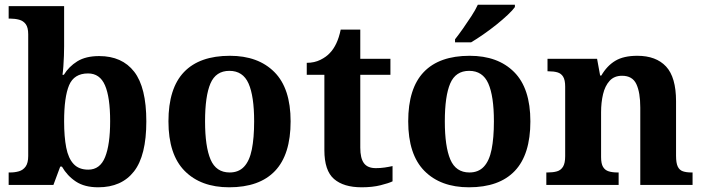

<svg xmlns="http://www.w3.org/2000/svg" viewBox="-20 -786 2989 816"><path d="M397.5 10Q339.3 10 302.4 -14.5Q265.5 -39 243.2 -78H236L207 0H16.8V-53H23.6Q43.2 -53 60.5 -58Q77.9 -63 88.9 -78.1Q99.9 -93.2 99.9 -123.3V-640.1Q99.9 -669 89.5 -683.2Q79.2 -697.4 61.4 -702.2Q43.7 -707 22.5 -707H16.8V-760H252.5V-589.3Q252.5 -571.8 251.7 -548.4Q250.9 -525.1 249.3 -503.5Q247.7 -481.9 245.6 -468H251.3Q272.6 -503 308.6 -525.4Q344.6 -547.7 401.5 -547.7Q498.8 -547.7 550.4 -481.1Q601.9 -414.5 601.9 -270.2Q601.9 -124.6 549.3 -57.3Q496.7 10 397.5 10ZM355.2 -65Q405.1 -65 426.6 -118.2Q448.1 -171.4 448.1 -271.2Q448.1 -372.9 426.2 -423.4Q404.4 -473.9 354.2 -473.9Q294.8 -473.9 273.6 -423.7Q252.5 -373.5 252.5 -270.3Q252.5 -204.4 261.5 -158.6Q270.5 -112.7 293 -88.9Q315.4 -65 355.2 -65Z M953.9 10Q833.8 10 764.8 -59.6Q695.9 -129.2 695.9 -270.2Q695.9 -410.7 762 -479.8Q828.2 -548.9 957.1 -548.9Q1077.2 -548.9 1146.1 -479.8Q1215.1 -410.7 1215.1 -270.2Q1215.1 -129.2 1148.9 -59.6Q1082.8 10 953.9 10ZM956 -53Q994.4 -53 1017.4 -77.7Q1040.5 -102.3 1050.3 -150.9Q1060.1 -199.6 1060.1 -270.2Q1060.1 -377.5 1036.3 -431.2Q1012.5 -484.9 954.9 -484.9Q897.4 -484.9 874.4 -431.2Q851.5 -377.5 851.5 -270.3Q851.5 -163.1 874.9 -108.1Q898.4 -53 956 -53Z M1516.9 10Q1440.3 10 1399.5 -25.4Q1358.6 -60.7 1358.6 -147.9V-468H1283.7V-519Q1316.2 -519 1341.7 -531.7Q1367.2 -544.4 1382 -560.9Q1397.3 -576.5 1409.2 -601.4Q1421 -626.2 1428 -660.2H1511.2V-536H1639.3V-468H1511.2V-158.2Q1511.2 -113.6 1526.7 -92.5Q1542.1 -71.4 1577.3 -71.4Q1596.5 -71.4 1614.4 -74Q1632.3 -76.6 1648.3 -80.2V-15.3Q1632.4 -7.5 1597.7 1.2Q1563 10 1516.9 10Z M1972.9 10Q1852.8 10 1783.8 -59.6Q1714.9 -129.2 1714.9 -270.2Q1714.9 -410.7 1781 -479.8Q1847.2 -548.9 1976.1 -548.9Q2096.2 -548.9 2165.1 -479.8Q2234.1 -410.7 2234.1 -270.2Q2234.1 -129.2 2167.9 -59.6Q2101.8 10 1972.9 10ZM1975 -53Q2013.4 -53 2036.4 -77.7Q2059.5 -102.3 2069.3 -150.9Q2079.1 -199.6 2079.1 -270.2Q2079.1 -377.5 2055.3 -431.2Q2031.5 -484.9 1973.9 -484.9Q1916.4 -484.9 1893.4 -431.2Q1870.5 -377.5 1870.5 -270.3Q1870.5 -163.1 1893.9 -108.1Q1917.4 -53 1975 -53ZM1913.9 -619Q1928.9 -638 1947.3 -664Q1965.6 -690 1983.2 -717Q2000.8 -744 2010.8 -766H2168.3V-756Q2159.3 -743 2138.1 -723Q2116.9 -703 2089.5 -681Q2062 -659 2033.8 -639.5Q2005.6 -620 1982.1 -606H1913.9Z M2301.9 0V-53H2307.6Q2330.6 -53 2347 -57.7Q2363.5 -62.4 2372.8 -77.4Q2382 -92.3 2382 -122.1V-417.9Q2382 -446.1 2373.3 -460.1Q2364.7 -474 2349 -478.5Q2333.3 -483 2311.3 -483H2306.9V-536H2517.6L2530.6 -464.9H2535.6Q2559.6 -506.4 2595 -527.6Q2630.3 -548.9 2688.7 -548.9Q2768.3 -548.9 2810.8 -503.3Q2853.2 -457.6 2853.2 -355.8V-123.9Q2853.2 -93.4 2860.4 -78.2Q2867.6 -63 2882.3 -58Q2896.9 -53 2918.9 -53H2923.4V0H2701.2V-328.8Q2701.2 -393.2 2684.5 -428.6Q2667.9 -464 2623.7 -464Q2590.3 -464 2570.8 -442.4Q2551.2 -420.8 2542.9 -385.5Q2534.6 -350.2 2534.6 -309V-118.3Q2534.6 -90.4 2543 -76.5Q2551.4 -62.6 2567.1 -57.8Q2582.7 -53 2604.7 -53H2609.2V0Z"/></svg>

Font: Noto Serif Telugu
Style: Regular
Weight: 400
Designer: Jelle Bosma - Monotype Design Team
Foundry: Monotype Imaging Inc.
Version: Version 2.003